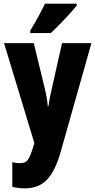

<svg xmlns="http://www.w3.org/2000/svg" viewBox="-20 -786 520 1046"><path d="M398 -756V-766H225C204 -722 178 -673 145 -620V-606H257C306 -652 371 -721 398 -756ZM2 -551 167 -7 163 8C138 88 128 103 87 103C74 103 60 101 47 97V232C68 237 90 240 115 240C213 240 269 186 311 40L478 -551H318L262 -302C252 -261 247 -232 244 -208H240C239 -233 232 -270 224 -304L164 -551Z"/></svg>

Font: Noto Sans Bengali ExtraCondensed ExtraBold
Style: Regular
Weight: 800
Width: 2
Designer: Joana Ranito - Universal Thirst; Jelle Bosma - Monotype Design Team
Foundry: Universal Thirst ehf.
Version: Version 3.000